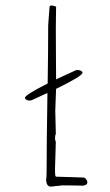

<svg xmlns="http://www.w3.org/2000/svg" viewBox="-20 -669 401 702"><path d="M299.3 -2.9Q299.3 8.3 283.2 9.8Q249 8.8 200.2 8.8L202.1 9.8Q195.3 9.8 183.6 11.2Q173.3 13.2 165 13.2Q150.9 13.2 148.4 -9.8Q150.4 -18.1 150.4 -43Q150.4 -135.3 153.3 -315.9V-329.1L97.2 -303.2Q91.8 -301.3 87.4 -301.3Q82 -301.3 76.7 -304.2Q71.3 -307.1 71.3 -311.5Q71.3 -321.8 154.3 -363.8Q156.2 -491.2 156.2 -576.2Q156.2 -580.1 158.7 -611.8L161.1 -642.1Q161.1 -648.9 168.5 -648.9Q173.3 -648.9 182.6 -645.5Q185.1 -644.5 185.1 -645Q185.1 -623 184.6 -605.5Q184.1 -587.9 184.1 -565.9Q184.1 -505.4 184.6 -457Q185.1 -425.8 185.1 -378.9Q221.2 -396 254.9 -411.1Q259.3 -413.1 264.6 -413.1Q270.5 -413.1 276.1 -410.2Q281.7 -407.2 281.7 -403.3Q281.7 -391.1 185.1 -344.2L183.6 -305.2Q182.1 -275.4 182.1 -264.2L183.1 -221.7L184.1 -179.2L181.2 -170.9L182.1 -171.9Q182.1 -169.4 181.6 -168Q181.2 -166.5 181.2 -164.1Q181.2 -155.8 184.1 -149.9L181.2 -54.2V-47.9Q181.2 -33.7 182.1 -27.8Q182.6 -22.9 187 -22.9Q201.2 -22.9 238.3 -21.5L281.2 -20H284.2Q289.6 -20 294.4 -14.4Q299.3 -8.8 299.3 -2.9Z"/></svg>

Font: Amatica SC
Style: Regular
Weight: 400
Designer: Vernon Adams, Ben Nathan
Foundry: newtypography
Version: Version 2.001